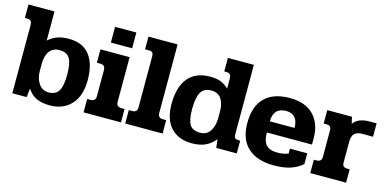

<svg xmlns="http://www.w3.org/2000/svg" viewBox="-66 -1033 2856 1413"><g transform="rotate(15 1361.5 -326.5)"><path d="M182 -67 174 0H65V-519Q65 -539 57 -549Q49 -559 28 -559H11V-662H209V-440Q241 -469 278 -482Q315 -495 364 -495Q469 -495 522.5 -428Q576 -361 576 -235Q576 -116 515.5 -50.5Q455 15 354 15Q293 15 251.5 -4Q210 -23 182 -67ZM420 -237Q420 -322 397.5 -359.5Q375 -397 318 -397Q271 -397 244.5 -362.5Q218 -328 218 -266V-211Q218 -153 245.5 -114Q273 -75 320 -75Q375 -75 397.5 -113.5Q420 -152 420 -237Z M669 -668H831V-548H669ZM608 -102H632Q653 -102 662.5 -111.5Q672 -121 672 -141V-338Q672 -358 663 -368Q654 -378 633 -378H608V-480H830V-139Q830 -102 869 -102H893V0H608Z M925 -102H949Q970 -102 979.5 -111.5Q989 -121 989 -141V-528Q989 -548 981.5 -556.5Q974 -565 955 -565H925V-662H1147V-139Q1147 -102 1186 -102H1210V0H925Z M1217 -228Q1217 -357 1274 -426Q1331 -495 1440 -495Q1489 -495 1521 -483Q1553 -471 1583 -442V-519Q1583 -539 1574.5 -549Q1566 -559 1545 -559H1530V-662H1728V-135Q1728 -113 1735.5 -105Q1743 -97 1763 -97H1775V0H1619L1611 -64Q1578 -24 1536.5 -5Q1495 14 1434 14Q1333 14 1275 -48Q1217 -110 1217 -228ZM1576 -216V-263Q1576 -327 1551 -363Q1526 -399 1475 -399Q1419 -399 1396 -357.5Q1373 -316 1373 -231Q1373 -147 1395 -112Q1417 -77 1474 -77Q1524 -77 1550 -116.5Q1576 -156 1576 -216Z M1792 -236Q1792 -366 1858.5 -430.5Q1925 -495 2048 -495Q2168 -495 2230.5 -429.5Q2293 -364 2293 -254V-206H1949Q1949 -141 1976 -112Q2003 -83 2061 -83Q2110 -83 2144 -98V-135H2276V-53Q2238 -19 2185.5 -2Q2133 15 2059 15Q1933 15 1862.5 -48.5Q1792 -112 1792 -236ZM2137 -291Q2137 -343 2114 -369.5Q2091 -396 2046 -396Q1998 -396 1973.5 -369Q1949 -342 1949 -291Z M2335 -102H2354Q2375 -102 2384.5 -111.5Q2394 -121 2394 -140V-341Q2394 -359 2385.5 -368.5Q2377 -378 2357 -378H2336V-480H2524L2536 -429Q2554 -456 2586 -468Q2618 -480 2654 -480H2712V-378H2631Q2589 -378 2570.5 -358.5Q2552 -339 2552 -298V-139Q2552 -120 2560.5 -111Q2569 -102 2589 -102H2608V0H2335Z"/></g></svg>

Font: Pridi SemiBold
Style: Regular
Weight: 600
Designer: Katatrad Team
Foundry: CadsonDemak
Version: Version 1.001